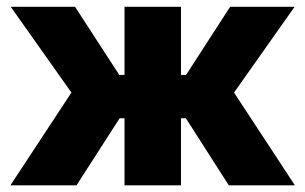

<svg xmlns="http://www.w3.org/2000/svg" viewBox="-20 -556 916 576"><path d="M11.2 0 194.3 -278.3 12.2 -535.6H205.1L337.9 -331.1H353.5V-535.6H522.9V-331.1H538.1L670.4 -535.6H863.8L682.1 -278.3L864.7 0H666.5L537.6 -201.2H522.9V0H353.5V-201.2H338.9L209.5 0Z"/></svg>

Font: Inter 20pt ExtraBold
Style: Regular
Weight: 800
Version: Version 4.001;git-66647c0bb